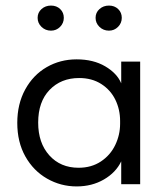

<svg xmlns="http://www.w3.org/2000/svg" viewBox="-20 -661 599 689"><path d="M415 -440H483V0H415V-82Q396 -42 353 -17Q310 8 255 8Q198 8 149 -20Q100 -48 71 -99.5Q42 -151 42 -220Q42 -288 70.5 -340Q99 -392 147.5 -420Q196 -448 255 -448Q315 -448 357.5 -423Q400 -398 415 -362ZM411 -217V-227Q411 -268 394 -303Q377 -338 343.5 -359.5Q310 -381 264 -381Q199 -381 158 -338.5Q117 -296 117 -221Q117 -148 157 -103.5Q197 -59 262 -59Q308 -59 342 -81.5Q376 -104 393.5 -140.5Q411 -177 411 -217ZM115 -597Q115 -616 129 -628.5Q143 -641 163 -641Q183 -641 196 -628.5Q209 -616 209 -597Q209 -578 195.5 -564.5Q182 -551 163 -551Q143 -551 129 -564.5Q115 -578 115 -597ZM323 -597Q323 -616 337 -628.5Q351 -641 371 -641Q391 -641 404 -628.5Q417 -616 417 -597Q417 -578 403.5 -564.5Q390 -551 371 -551Q351 -551 337 -564.5Q323 -578 323 -597Z"/></svg>

Font: Tilda Sans
Style: Regular
Weight: 400
Designer: ParaType Ltd
Foundry: ParaType Ltd
Version: Version 1.002W